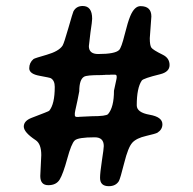

<svg xmlns="http://www.w3.org/2000/svg" viewBox="-20 -664 659 654"><path d="M242.7 -265.6H247.6L250 -266.1L293 -268.1Q341.8 -268.1 348.1 -275.4Q368.2 -298.8 368.2 -355L376.5 -393.6L377 -396.5L377.4 -398.9V-403.8Q377.4 -409.7 371.1 -409.7H356.9L354 -409.2H339.4L336.9 -408.7H332L327.1 -408.2H321.3Q275.9 -408.2 266.6 -402.8Q250 -393.6 250 -353L244.1 -322.8L236.3 -287.1L234.9 -278.8V-271.5Q234.9 -265.6 242.7 -265.6ZM525.4 -411.1Q467.8 -397 462.9 -389.6Q445.8 -364.3 445.8 -305.2Q445.8 -280.8 489.5 -273.2Q533.2 -265.6 533.2 -240.7Q533.2 -222.7 516.1 -211.9Q510.3 -208.5 477.5 -200.9Q444.8 -193.4 430.7 -178Q416.5 -162.6 403.1 -108.9Q389.6 -55.2 384.8 -46.9Q374 -29.8 350.6 -29.8Q320.8 -29.8 320.8 -58.1Q320.8 -75.2 327.1 -116.7Q333.5 -158.2 333.5 -166.5Q333.5 -196.3 302.7 -196.3Q245.6 -196.3 234.4 -185.5Q223.1 -174.8 209.2 -123.8Q195.3 -72.8 183.6 -53Q171.9 -33.2 144.5 -33.2Q117.2 -33.2 117.2 -64.5L120.6 -135.7Q120.6 -173.8 101.6 -186.5Q61 -213.4 61 -232.9Q61 -252.4 87.9 -262.7Q146 -284.7 147.5 -286.6Q166.5 -309.1 166.5 -368.2Q166.5 -389.6 153.3 -397.5Q150.4 -399.4 115 -405.8Q79.6 -412.1 79.6 -431.4Q79.6 -450.7 94.2 -462.9Q98.1 -465.8 139.2 -477.5Q180.2 -489.3 192.9 -508.3Q197.8 -515.6 212.9 -568.4Q228 -621.1 230 -625Q239.7 -643.6 261.7 -643.6Q293.9 -643.6 293.9 -600.1L292.5 -584.5L288.1 -553.2Q282.7 -509.8 282.7 -506.8Q282.7 -480 314.5 -480Q372.1 -480 385.7 -493.7Q393.6 -501.5 404.5 -545.7Q415.5 -589.8 423.8 -609.4Q438 -643.1 458.5 -643.1Q495.6 -643.1 495.6 -607.9L490.2 -533.7Q490.2 -509.8 495.4 -502Q500.5 -494.1 535.2 -477.1Q557.6 -465.8 557.6 -442.4Q557.6 -418.9 525.4 -411.1Z"/></svg>

Font: Averia Sans Libre
Style: Regular
Weight: 400
Version: Version 1.002